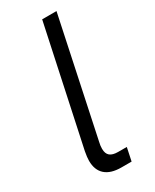

<svg xmlns="http://www.w3.org/2000/svg" viewBox="-182 -739 636 789"><g transform="rotate(-30 136.5 -345.0)"><path d="M44 -90Q44 -106 49 -133L168 -690H236L119 -137Q115 -121 115 -106Q115 -83 127.5 -72.5Q140 -62 166 -62H207L194 0H146Q96 0 70 -23Q44 -46 44 -90Z"/></g></svg>

Font: D-DIN
Style: DIN-Italic
Weight: 400
Italic angle: -12°
Designer: Charles Nix
Foundry: Datto Inc.
Version: Version 1.00